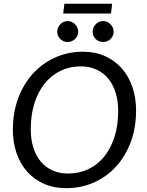

<svg xmlns="http://www.w3.org/2000/svg" viewBox="-20 -1002 786 1030"><path d="M49 0ZM710 -409Q710 -317.5 681.8 -241Q653.5 -164.5 603.2 -109.2Q553 -54 484.2 -23.2Q415.5 7.5 334.5 7.5Q268.5 7.5 215.8 -16Q163 -39.5 125.8 -81.2Q88.5 -123 68.8 -180.5Q49 -238 49 -306.5Q49 -398 77.5 -474.8Q106 -551.5 156.5 -607Q207 -662.5 275.8 -693.5Q344.5 -724.5 425 -724.5Q491 -724.5 543.8 -700.8Q596.5 -677 633.5 -635Q670.5 -593 690.2 -535.2Q710 -477.5 710 -409ZM614 -407Q614 -461.5 600 -505.8Q586 -550 560.2 -581Q534.5 -612 497.2 -629Q460 -646 413.5 -646Q354.5 -646 305.2 -622.2Q256 -598.5 220.2 -554.5Q184.5 -510.5 164.8 -448.2Q145 -386 145 -309Q145 -254.5 158.8 -210.5Q172.5 -166.5 198.5 -135.5Q224.5 -104.5 261.5 -87.8Q298.5 -71 345 -71Q404.5 -71 454 -94.5Q503.5 -118 539 -161.8Q574.5 -205.5 594.2 -267.8Q614 -330 614 -407ZM325.5 -982H581.5L575.5 -929.5H319ZM399.5 -831.5Q399.5 -820 395 -810Q390.5 -800 382.5 -792.5Q374.5 -785 364.2 -780.8Q354 -776.5 342.5 -776.5Q331.5 -776.5 321.5 -780.8Q311.5 -785 303.8 -792.5Q296 -800 291.5 -810Q287 -820 287 -831.5Q287 -843.5 291.5 -853.8Q296 -864 303.8 -872Q311.5 -880 321.5 -884.5Q331.5 -889 342.5 -889Q354 -889 364.2 -884.5Q374.5 -880 382.5 -872Q390.5 -864 395 -853.8Q399.5 -843.5 399.5 -831.5ZM589.5 -831.5Q589.5 -820 585 -810Q580.5 -800 572.8 -792.5Q565 -785 554.8 -780.8Q544.5 -776.5 533 -776.5Q521.5 -776.5 511.2 -780.8Q501 -785 493.5 -792.5Q486 -800 481.5 -810Q477 -820 477 -831.5Q477 -843.5 481.5 -853.8Q486 -864 493.5 -872Q501 -880 511.2 -884.5Q521.5 -889 533 -889Q544.5 -889 554.8 -884.5Q565 -880 572.8 -872Q580.5 -864 585 -853.8Q589.5 -843.5 589.5 -831.5Z"/></svg>

Font: Lato
Style: Italic
Weight: 400
Italic angle: -7°
Designer: Lukasz Dziedzic
Foundry: tyPoland Lukasz Dziedzic
Version: Version 2.007; 2014-02-27